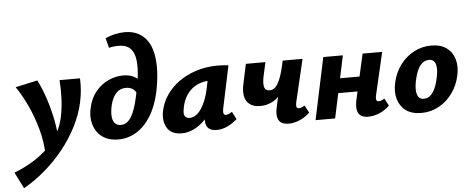

<svg xmlns="http://www.w3.org/2000/svg" viewBox="-106 -866 3215 1309"><g transform="rotate(-5 1501.0 -211.0)"><path d="M9 289 -47 178Q26 149 85 112.5Q144 76 188 31.5Q232 -13 260.5 -64Q289 -115 301 -173Q313 -231 316 -293.5Q319 -356 314 -424H454Q456 -383 452.5 -342.5Q449 -302 440 -260Q422 -178 381.5 -98.5Q341 -19 283.5 53Q226 125 156 185Q86 245 9 289ZM175 76Q172 -16 148 -103Q124 -190 88 -266.5Q52 -343 12 -402L163 -435Q193 -376 217 -303Q241 -230 256 -153Q271 -76 272 -3Z M679 14Q627 14 590.5 -4.5Q554 -23 532 -56Q510 -89 504 -131.5Q498 -174 510 -221Q524 -284 560.5 -328Q597 -372 646.5 -395Q696 -418 748 -418Q798 -418 830.5 -397.5Q863 -377 872 -343L831 -290Q820 -312 802 -322Q784 -332 761 -332Q729 -332 707.5 -316.5Q686 -301 672 -273.5Q658 -246 651 -211Q643 -168 647 -139.5Q651 -111 666 -97Q681 -83 704 -83Q746 -83 774.5 -128Q803 -173 822 -263Q844 -357 849.5 -425Q855 -493 845 -536.5Q835 -580 808 -601Q781 -622 735 -622Q717 -622 700.5 -620Q684 -618 669 -614L652 -681Q684 -696 719.5 -703.5Q755 -711 785 -711Q837 -711 875.5 -691.5Q914 -672 939 -635.5Q964 -599 974.5 -546.5Q985 -494 982.5 -428.5Q980 -363 964 -286Q943 -189 901 -122Q859 -55 802 -20.5Q745 14 679 14Z M1114 10Q1042 10 1013.5 -37Q985 -84 998 -151Q1009 -207 1042 -257.5Q1075 -308 1128 -346.5Q1181 -385 1249.5 -407Q1318 -429 1399 -429Q1424 -429 1440 -427.5Q1456 -426 1470 -424L1408 -131Q1400 -89 1424 -89Q1432 -89 1442.5 -93.5Q1453 -98 1466 -106L1493 -54Q1456 -22 1421.5 -7Q1387 8 1350 8Q1325 8 1306 -2.5Q1287 -13 1280 -37.5Q1273 -62 1282 -103L1312 -246L1381 -277Q1366 -211 1338 -158Q1310 -105 1274 -67.5Q1238 -30 1197 -10Q1156 10 1114 10ZM1176 -90Q1197 -90 1217 -103Q1237 -116 1254 -140.5Q1271 -165 1285 -200Q1299 -235 1308 -278L1328 -377L1384 -327Q1374 -331 1364 -331.5Q1354 -332 1344 -332Q1298 -332 1262.5 -318.5Q1227 -305 1202 -281Q1177 -257 1161.5 -225Q1146 -193 1140 -154Q1133 -117 1144.5 -103.5Q1156 -90 1176 -90Z M1663 -129Q1616 -129 1589.5 -150Q1563 -171 1556.5 -206.5Q1550 -242 1560 -287L1589 -424H1723L1702 -329Q1692 -280 1699 -255Q1706 -230 1736 -230Q1755 -230 1772 -244Q1789 -258 1806.5 -299.5Q1824 -341 1841 -424H1896Q1879 -343 1855.5 -287Q1832 -231 1802.5 -196Q1773 -161 1738 -145Q1703 -129 1663 -129ZM1845 8Q1817 8 1797 -3Q1777 -14 1770 -41Q1763 -68 1774 -116L1841 -424H1977L1908 -131Q1904 -112 1907 -101.5Q1910 -91 1924 -91Q1931 -91 1940 -94Q1949 -97 1963 -106L1990 -55Q1956 -23 1918 -7.5Q1880 8 1845 8Z M2387 8Q2361 8 2341.5 -3Q2322 -14 2315.5 -41.5Q2309 -69 2319 -116L2388 -424H2522L2454 -131Q2450 -112 2453 -101.5Q2456 -91 2470 -91Q2477 -91 2486.5 -94Q2496 -97 2509 -106L2536 -55Q2502 -23 2464 -7.5Q2426 8 2387 8ZM2029 0 2119 -424H2253L2163 0ZM2130 -170 2151 -270H2418L2396 -170Z M2753 14Q2687 14 2647 -15.5Q2607 -45 2592.5 -95.5Q2578 -146 2592 -207Q2607 -276 2646 -328Q2685 -380 2740 -409Q2795 -438 2858 -438Q2922 -438 2962 -409.5Q3002 -381 3017 -331Q3032 -281 3018 -218Q3004 -152 2966 -99.5Q2928 -47 2873 -16.5Q2818 14 2753 14ZM2777 -81Q2805 -81 2824.5 -99.5Q2844 -118 2857.5 -150Q2871 -182 2878 -221Q2890 -277 2879.5 -309.5Q2869 -342 2835 -342Q2810 -342 2790 -326Q2770 -310 2756 -279Q2742 -248 2733 -204Q2722 -145 2733 -113Q2744 -81 2777 -81Z"/></g></svg>

Font: Ysabeau ExtraBold
Style: Italic
Weight: 800
Italic angle: -12°
Designer: Christian Thalmann (Catharsis Fonts)
Version: Version 2.002